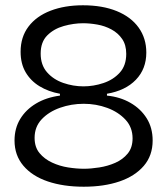

<svg xmlns="http://www.w3.org/2000/svg" viewBox="-20 -694 633 727"><path d="M297 13Q220 13 161 -7Q102 -27 68.5 -66.5Q35 -106 35 -162Q35 -208 56.5 -243.5Q78 -279 116.5 -302Q155 -325 207 -332V-339L297 -344L385 -339V-332Q435 -327 474 -304.5Q513 -282 535.5 -246Q558 -210 558 -162Q558 -105 524.5 -66Q491 -27 432.5 -7Q374 13 297 13ZM298 -55Q324 -55 356 -60Q388 -65 416.5 -77.5Q445 -90 463.5 -112.5Q482 -135 482 -170Q482 -212 455 -241Q428 -270 386 -285.5Q344 -301 297 -301Q250 -301 207.5 -286Q165 -271 138 -242.5Q111 -214 111 -172Q111 -137 129.5 -114.5Q148 -92 177 -78.5Q206 -65 238 -60Q270 -55 298 -55ZM296 -367Q334 -367 371.5 -379.5Q409 -392 433.5 -419Q458 -446 458 -490Q458 -524 442.5 -546.5Q427 -569 402 -582.5Q377 -596 348.5 -601Q320 -606 295 -606Q259 -606 221.5 -595.5Q184 -585 159 -560Q134 -535 134 -491Q134 -448 158 -420.5Q182 -393 219.5 -380Q257 -367 296 -367ZM297 -313 207 -330V-339Q163 -347 129.5 -367.5Q96 -388 77 -420.5Q58 -453 58 -498Q58 -554 88 -593.5Q118 -633 171.5 -653.5Q225 -674 294 -674Q368 -674 422 -652Q476 -630 505 -589.5Q534 -549 534 -495Q534 -433 494.5 -392Q455 -351 385 -339V-330Z"/></svg>

Font: Bricolage Grotesque 48pt Condensed ExtraBold Light
Style: Regular
Weight: 300
Version: Version 1.000;gftools[0.9.30]